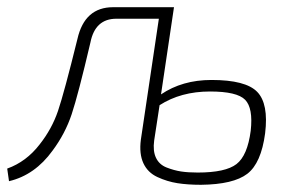

<svg xmlns="http://www.w3.org/2000/svg" viewBox="-34 -502 829 533"><path d="M449 -482 413 -240Q472 -280 553 -280Q648 -280 680 -247Q712 -214 702 -132Q691 -49 652.5 -19.5Q614 10 524 11Q487 11 458.5 6.5Q430 2 403 -10.5Q376 -23 364 -49Q352 -75 357 -114L407 -450H289Q230 -450 217 -384Q183 -239 165 -185Q147 -131 112 -84Q63 -16 -9 1L-14 -34Q39 -53 76 -101Q110 -144 127 -194Q144 -244 181 -394Q201 -482 280 -482ZM409 -210 394 -112Q390 -83 399 -64Q408 -45 428.5 -37Q449 -29 468.5 -26Q488 -23 515 -23Q592 -23 622.5 -46.5Q653 -70 662 -139Q669 -202 646.5 -225Q624 -248 549 -248Q468 -248 409 -210Z"/></svg>

Font: Exo 2.0 Extra Light
Style: Italic
Weight: 250
Italic angle: -8°
Designer: Natanael Gama
Version: Version 1.001;PS 001.001;hotconv 1.0.70;makeotf.lib2.5.58329